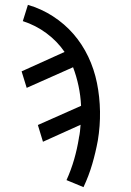

<svg xmlns="http://www.w3.org/2000/svg" viewBox="-20 -548 540 791"><path d="M324 223 254 194Q273 152 285.5 108.5Q298 65 305 21V20Q308 7 309.5 -6.5Q311 -20 312 -34L157 36L136 -33L314 -112Q312 -154 303.5 -194Q295 -234 281 -271L90 -186L69 -254L246 -334Q216 -378 171.5 -411Q127 -444 74 -461L95 -528Q150 -512 198 -481Q246 -450 282.5 -408Q319 -366 343.5 -314.5Q368 -263 379.5 -206Q391 -149 392 -89Q393 -29 383 31Q374 80 360 128Q346 176 324 223Z"/></svg>

Font: Iosevka Term Curly Oblique
Style: Regular
Weight: 400
Italic angle: -9°
Designer: Belleve Invis
Foundry: Belleve Invis
Version: Version 32.3.0